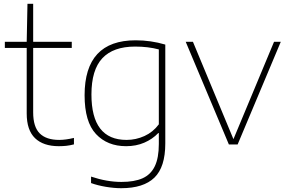

<svg xmlns="http://www.w3.org/2000/svg" viewBox="-20 -760 1513 1010"><path d="M369 -34.5V-0.5Q347.5 5 329.2 7Q311 9 289.5 9Q208 9 164.2 -33.2Q120.5 -75.5 120.5 -163V-508H5.5V-540H120.5L124.5 -740H154.5V-540H357.5V-508H154.5V-169Q154.5 -92.5 189 -58.2Q223.5 -24 291.5 -24Q325.5 -24 369 -34.5Z M459 203V169Q542.5 197 618.5 197Q687 197 730 177.8Q773 158.5 794.2 114.8Q815.5 71 815.5 -2.5V-60H812.5Q782 -28 739 -9.5Q696 9 643.5 9Q544.5 9 484.8 -55Q425 -119 425 -259Q425 -548 693.5 -548Q773.5 -548 849.5 -525.5V-5.5Q849.5 119 792.2 174.5Q735 230 617.5 230Q580.5 230 537 222.8Q493.5 215.5 459 203ZM815.5 -106V-500Q759 -515 690.5 -515Q576 -515 518.5 -453.8Q461 -392.5 461 -263Q461 -24 645.5 -24Q695 -24 740 -44.5Q785 -65 815.5 -106Z M1421.5 -540H1457L1230 0H1184L957 -540H995L1208 -28Z"/></svg>

Font: Encode Sans Semi Expanded Thin
Style: Regular
Weight: 250
Width: 6
Designer: Multiple Designers
Foundry: Impallari Type
Version: Version 2.000